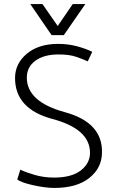

<svg xmlns="http://www.w3.org/2000/svg" viewBox="-20 -912 573 945"><path d="M129 -892H189L264 -784L338 -892H400L294 -739H234ZM80 -77Q106 -64 151 -51Q196 -38 246 -38Q332 -38 377.5 -73Q423 -108 423 -160Q423 -277 238 -326.5Q53 -376 54 -530Q55 -600 112.5 -648Q170 -696 266 -696Q316 -696 360 -684Q404 -672 434 -657L412 -610Q386 -622 353 -633Q320 -644 268 -644Q196 -644 154 -613Q112 -582 112 -530Q112 -411 299 -360Q486 -309 482 -160Q481 -85 419.5 -36Q358 13 247 13Q204 13 143 -0.5Q82 -14 65 -29Z"/></svg>

Font: Palanquin Light
Style: Regular
Weight: 300
Designer: Pria Ravichandran
Version: Version 1.0.4